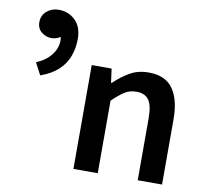

<svg xmlns="http://www.w3.org/2000/svg" viewBox="-79 -806 969 894"><g transform="rotate(10 405.0 -359.0)"><path d="M96 -402 66 -459Q100 -473 121 -493Q142 -513 151.5 -535Q161 -557 161 -577Q161 -586 159 -593.5Q157 -601 152 -607H170Q162 -595 147 -588.5Q132 -582 116 -582Q92 -582 70.5 -598.5Q49 -615 49 -646Q49 -678 72.5 -698Q96 -718 128 -718Q175 -718 207 -687Q239 -656 239 -599Q239 -557 225.5 -519Q212 -481 180.5 -451Q149 -421 96 -402ZM324 0V-491H418L427 -425H430Q464 -458 502.5 -480.5Q541 -503 592 -503Q671 -503 707 -452Q743 -401 743 -308V0H628V-293Q628 -354 609.5 -379.5Q591 -405 551 -405Q519 -405 494.5 -389Q470 -373 439 -343V0Z"/></g></svg>

Font: Mada SemiBold
Style: Regular
Weight: 600
Designer: Khaled Hosny
Version: Version 1.5